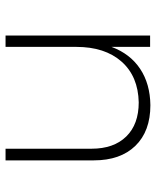

<svg xmlns="http://www.w3.org/2000/svg" viewBox="45 -606 562 692"><g transform="rotate(-90 326.0 -260.0)"><path d="M544 -521V0H503V-139Q478 -72 424 -36Q370 0 293 1Q199 1 146.5 -53Q94 -107 94 -203V-521H136V-211Q136 -131 180 -86Q224 -41 303 -41Q397 -43 450 -103Q503 -163 503 -266V-521Z"/></g></svg>

Font: Montserrat arm2 ExtraLight
Style: Regular
Weight: 275
Designer: Julieta Ulanovsky
Foundry: Julieta Ulanovsky
Version: Version 6.000